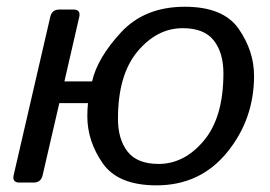

<svg xmlns="http://www.w3.org/2000/svg" viewBox="-20 -541 801 569"><path d="M37.6 0Q15.6 0 20.5 -22L128.9 -490.7Q133.8 -512.7 155.8 -512.7H197.8Q219.7 -512.7 214.8 -490.7L170.9 -299.8H252.9Q269 -370.1 339.1 -445.6Q409.2 -521 527.8 -521Q642.1 -521 687.5 -455.3Q732.9 -389.6 732.9 -316.4Q732.9 -187.5 653.1 -89.6Q573.2 8.3 443.8 8.3Q329.6 8.3 284.2 -57.4Q238.8 -123 238.8 -196.3Q238.8 -216.3 240.7 -235.4H155.8L106.4 -22Q101.6 0 79.6 0ZM329.6 -189Q329.6 -127.9 358.2 -91.6Q386.7 -55.2 450.2 -55.2Q526.4 -55.2 584.2 -124.3Q642.1 -193.4 642.1 -323.7Q642.1 -384.8 613.5 -421.1Q585 -457.5 521.5 -457.5Q445.3 -457.5 387.5 -388.4Q329.6 -319.3 329.6 -189Z"/></svg>

Font: Istok Web
Style: Italic
Weight: 400
Italic angle: -13°
Designer: Andrey V. Panov
Foundry: Andrey V. Panov
Version: Version 1.0.2g